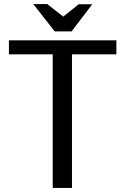

<svg xmlns="http://www.w3.org/2000/svg" viewBox="-20 -927 618 947"><path d="M240 -659H24V-728H554V-659H335V0H240ZM292 -845 368 -906H435L333 -772H250L144 -907H213Z"/></svg>

Font: Rosario Light
Style: Regular
Weight: 400
Version: Version 1.101; ttfautohint (v1.8.1.43-b0c9)